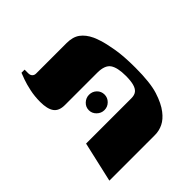

<svg xmlns="http://www.w3.org/2000/svg" viewBox="-167 -713 828 828"><g transform="rotate(-45 247.0 -298.5)"><path d="M30 0 72 -184H348Q368 -184 379 -193Q390 -202 395 -221Q400 -240 400 -269Q400 -320 384 -343Q368 -366 322 -366H125Q89 -366 74 -387Q59 -408 59 -451Q59 -485 65.5 -515.5Q72 -546 80 -568Q88 -590 91 -597H110V-575Q110 -563 116.5 -556.5Q123 -550 133 -550H319Q357 -550 380 -533Q403 -516 418 -484Q421 -479 429.5 -453.5Q438 -428 446 -381.5Q454 -335 454 -265Q454 -174 438.5 -125.5Q423 -77 401 -49Q381 -23 357.5 -11.5Q334 0 308 0ZM230 -230Q211 -230 196.5 -244Q182 -258 182 -277Q182 -297 196.5 -310.5Q211 -324 230 -324Q250 -324 264 -310.5Q278 -297 278 -277Q278 -258 264 -244Q250 -230 230 -230Z"/></g></svg>

Font: Frank Ruhl Libre Black
Style: Regular
Weight: 900
Designer: Yanek Iontef
Foundry: Fontef
Version: Version 6.004